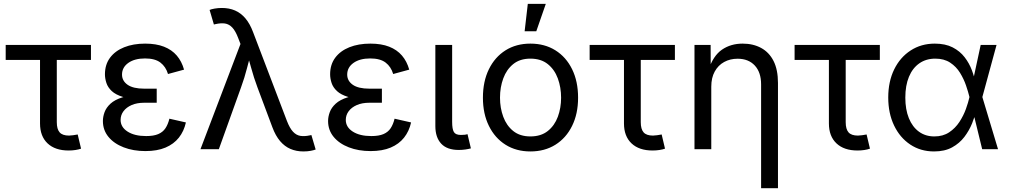

<svg xmlns="http://www.w3.org/2000/svg" viewBox="-20 -781 5283 1005"><path d="M339.4 6.8Q268.6 6.8 229 -30.5Q189.5 -67.9 189.5 -134.8V-467.3H9.8V-545.9H456.1V-467.3H277.3V-141.6Q277.3 -105 292.2 -88.1Q307.1 -71.3 341.3 -71.3Q350.1 -71.3 363 -73.2Q376 -75.2 386.7 -77.1L404.3 -2.9Q392.1 1.5 374.8 4.2Q357.4 6.8 339.4 6.8Z M741.2 9.8Q677.7 9.8 627.2 -9.8Q576.7 -29.3 547.6 -64.7Q518.6 -100.1 518.6 -147.5Q518.6 -169.9 527.3 -193.8Q536.1 -217.8 558.3 -238.3Q580.6 -258.8 620.8 -271.5Q661.1 -284.2 724.1 -284.2H800.3V-243.2H734.9Q696.8 -243.2 669.2 -231.2Q641.6 -219.2 626.5 -199Q611.3 -178.7 611.3 -153.3Q611.3 -115.7 647.7 -92.3Q684.1 -68.8 745.1 -68.8Q784.2 -68.8 808.3 -79.1Q832.5 -89.4 845.9 -109.6Q859.4 -129.9 866.7 -159.7L953.1 -140.1Q942.9 -94.2 916.3 -60.5Q889.6 -26.9 846.2 -8.5Q802.7 9.8 741.2 9.8ZM724.1 -261.7Q662.6 -261.7 624 -273.4Q585.4 -285.2 564.9 -304.4Q544.4 -323.7 536.9 -346.9Q529.3 -370.1 529.3 -392.1Q529.3 -442.9 555.9 -478.8Q582.5 -514.6 630.1 -533.7Q677.7 -552.7 739.7 -552.7Q797.4 -552.7 838.4 -536.6Q879.4 -520.5 905.3 -490.2Q931.2 -460 943.4 -416.5L859.4 -393.6Q848.1 -431.6 819.8 -453.4Q791.5 -475.1 739.3 -475.1Q684.6 -475.1 651.6 -451.7Q618.7 -428.2 618.7 -390.6Q618.7 -357.9 647.7 -337.4Q676.8 -316.9 734.9 -316.9H800.3V-261.7Z M1029.3 0 1238.8 -550.8 1227.5 -580.1Q1212.9 -619.1 1195.8 -637Q1178.7 -654.8 1157.5 -658Q1136.2 -661.1 1108.4 -654.8L1099.6 -652.8L1077.1 -729Q1085.4 -732.9 1103.5 -736.1Q1121.6 -739.3 1141.6 -739.3Q1179.7 -739.3 1210.2 -726.1Q1240.7 -712.9 1264.4 -685.1Q1288.1 -657.2 1304.7 -612.8L1481.9 -147.9Q1496.6 -109.9 1513.7 -91.6Q1530.8 -73.2 1552.2 -69.8Q1573.7 -66.4 1601.1 -72.3L1609.9 -74.2L1632.3 1.5Q1624.5 4.9 1607.2 8.3Q1589.8 11.7 1567.9 11.7Q1530.8 11.7 1500.2 -1.5Q1469.7 -14.6 1446 -42.5Q1422.4 -70.3 1405.8 -114.7L1327.6 -323.7Q1308.1 -376 1295.2 -424.1Q1282.2 -472.2 1267.6 -521H1299.8Q1285.6 -474.1 1272.9 -424.3Q1260.3 -374.5 1241.7 -323.7L1125.5 0Z M1919.9 9.8Q1856.4 9.8 1805.9 -9.8Q1755.4 -29.3 1726.3 -64.7Q1697.3 -100.1 1697.3 -147.5Q1697.3 -169.9 1706.1 -193.8Q1714.8 -217.8 1737.1 -238.3Q1759.3 -258.8 1799.6 -271.5Q1839.8 -284.2 1902.8 -284.2H1979V-243.2H1913.6Q1875.5 -243.2 1847.9 -231.2Q1820.3 -219.2 1805.2 -199Q1790 -178.7 1790 -153.3Q1790 -115.7 1826.4 -92.3Q1862.8 -68.8 1923.8 -68.8Q1962.9 -68.8 1987.1 -79.1Q2011.2 -89.4 2024.7 -109.6Q2038.1 -129.9 2045.4 -159.7L2131.8 -140.1Q2121.6 -94.2 2095 -60.5Q2068.4 -26.9 2024.9 -8.5Q1981.4 9.8 1919.9 9.8ZM1902.8 -261.7Q1841.3 -261.7 1802.7 -273.4Q1764.2 -285.2 1743.7 -304.4Q1723.1 -323.7 1715.6 -346.9Q1708 -370.1 1708 -392.1Q1708 -442.9 1734.6 -478.8Q1761.2 -514.6 1808.8 -533.7Q1856.4 -552.7 1918.5 -552.7Q1976.1 -552.7 2017.1 -536.6Q2058.1 -520.5 2084 -490.2Q2109.9 -460 2122.1 -416.5L2038.1 -393.6Q2026.9 -431.6 1998.5 -453.4Q1970.2 -475.1 1918 -475.1Q1863.3 -475.1 1830.3 -451.7Q1797.4 -428.2 1797.4 -390.6Q1797.4 -357.9 1826.4 -337.4Q1855.5 -316.9 1913.6 -316.9H1979V-261.7Z M2381.3 3.9Q2319.8 3.9 2289.3 -29.1Q2258.8 -62 2258.8 -121.1V-545.9H2346.7V-143.1Q2346.7 -105.5 2355.7 -90.1Q2364.7 -74.7 2392.1 -74.7Q2406.2 -74.7 2413.6 -75.7Q2420.9 -76.7 2427.2 -78.6L2444.8 -4.4Q2433.1 -1 2416 1.5Q2398.9 3.9 2381.3 3.9Z M2756.3 11.7Q2682.1 11.7 2626.2 -23.4Q2570.3 -58.6 2539.1 -122.1Q2507.8 -185.5 2507.8 -269.5Q2507.8 -355 2539.1 -418.7Q2570.3 -482.4 2626.2 -517.6Q2682.1 -552.7 2756.3 -552.7Q2831.1 -552.7 2887.2 -517.6Q2943.4 -482.4 2974.6 -418.7Q3005.9 -355 3005.9 -269.5Q3005.9 -185.5 2974.6 -122.1Q2943.4 -58.6 2887.2 -23.4Q2831.1 11.7 2756.3 11.7ZM2756.3 -66.9Q2811.5 -66.9 2847.2 -95.2Q2882.8 -123.5 2899.9 -169.7Q2917 -215.8 2917 -269.5Q2917 -323.7 2899.9 -370.4Q2882.8 -417 2847.2 -445.6Q2811.5 -474.1 2756.3 -474.1Q2701.7 -474.1 2666.5 -445.6Q2631.3 -417 2614.3 -370.6Q2597.2 -324.2 2597.2 -269.5Q2597.2 -215.8 2614.3 -169.7Q2631.3 -123.5 2666.5 -95.2Q2701.7 -66.9 2756.3 -66.9ZM2726.1 -617.2 2742.7 -760.7H2836.9L2787.1 -617.2Z M3396 6.8Q3325.2 6.8 3285.6 -30.5Q3246.1 -67.9 3246.1 -134.8V-467.3H3066.4V-545.9H3512.7V-467.3H3334V-141.6Q3334 -105 3348.9 -88.1Q3363.8 -71.3 3397.9 -71.3Q3406.7 -71.3 3419.7 -73.2Q3432.6 -75.2 3443.4 -77.1L3460.9 -2.9Q3448.7 1.5 3431.4 4.2Q3414.1 6.8 3396 6.8Z M3703.1 -327.1V0H3615.2V-545.9H3699.7L3700.2 -413.6H3688Q3712.9 -489.3 3759 -521Q3805.2 -552.7 3867.2 -552.7Q3922.4 -552.7 3964.1 -530Q4005.9 -507.3 4029.1 -461.7Q4052.2 -416 4052.2 -346.7V204.1H3963.9V-339.4Q3963.9 -402.3 3930.9 -438Q3897.9 -473.6 3840.8 -473.6Q3801.8 -473.6 3770.5 -456.5Q3739.3 -439.5 3721.2 -406.7Q3703.1 -374 3703.1 -327.1Z M4468.8 6.8Q4397.9 6.8 4358.4 -30.5Q4318.8 -67.9 4318.8 -134.8V-467.3H4139.2V-545.9H4585.4V-467.3H4406.7V-141.6Q4406.7 -105 4421.6 -88.1Q4436.5 -71.3 4470.7 -71.3Q4479.5 -71.3 4492.4 -73.2Q4505.4 -75.2 4516.1 -77.1L4533.7 -2.9Q4521.5 1.5 4504.2 4.2Q4486.8 6.8 4468.8 6.8Z M4869.1 11.7Q4798.8 11.7 4744.6 -24.4Q4690.4 -60.5 4659.9 -124.3Q4629.4 -188 4629.4 -270.5Q4629.4 -354 4660.4 -417.5Q4691.4 -481 4746.6 -516.8Q4801.8 -552.7 4873 -552.7Q4928.2 -552.7 4966.6 -533Q5004.9 -513.2 5029.3 -481.4Q5053.7 -449.7 5067.4 -412.8Q5081.1 -376 5086.9 -342.3H5118.7L5121.6 -274.4L5204.1 0H5121.1L5054.2 -274.4Q5047.9 -300.3 5036.4 -334Q5024.9 -367.7 5005.1 -399.9Q4985.4 -432.1 4953.6 -453.1Q4921.9 -474.1 4875.5 -474.1Q4827.6 -474.1 4792.2 -449.5Q4756.8 -424.8 4737.8 -379.2Q4718.8 -333.5 4718.8 -270Q4718.8 -208 4737.3 -162.4Q4755.9 -116.7 4790 -91.8Q4824.2 -66.9 4870.6 -66.9Q4916 -66.9 4948.2 -88.4Q4980.5 -109.9 5002 -142.8Q5023.4 -175.8 5035.9 -210.4Q5048.3 -245.1 5054.2 -271.5L5113.3 -545.9H5196.3L5121.6 -271.5L5118.7 -206.5H5091.3Q5083.5 -173.3 5068.4 -135.5Q5053.2 -97.7 5027.8 -64.2Q5002.4 -30.8 4963.6 -9.5Q4924.8 11.7 4869.1 11.7Z"/></svg>

Font: Inter Variable
Style: Regular
Weight: 400
Designer: Rasmus Andersson
Foundry: rsms
Version: Version 4.001;git-9221beed3